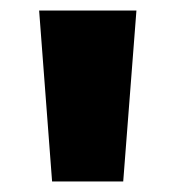

<svg xmlns="http://www.w3.org/2000/svg" viewBox="-20 -860 337 369"><path d="M55.2 -839.8H242.2L216.8 -511.2H80.1Z"/></svg>

Font: Sinkin Sans 900 X Black
Style: Regular
Weight: 950
Designer: Keith Bates
Foundry: K-Type
Version: Sinkin Sans (version 1.0)  by Keith Bates   •   © 2014   www